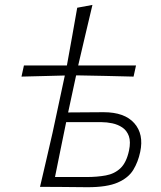

<svg xmlns="http://www.w3.org/2000/svg" viewBox="-20 -761 654 782"><path d="M143 0Q156 -55.5 168 -107.2Q180 -159 194 -220L244 -453.5H243.5Q201 -452.5 156.2 -451.2Q111.5 -450 67.5 -449L77.5 -494.5H252.5Q264 -558 274.5 -616.5Q285 -675 294.5 -729.5L356.5 -741Q342 -680.5 327.8 -619.8Q313.5 -559 298.5 -494.5H534L524 -449Q467.5 -450.5 409 -451.8Q350.5 -453 295 -454H290L257.5 -303Q289 -303 328.5 -303.5Q368 -304 402 -304Q487.5 -304 527 -259.2Q566.5 -214.5 551 -142Q542.5 -101.5 522.8 -69Q503 -36.5 459.5 -17.5Q416 1.5 337 1.5Q283.5 1 232.2 0.5Q181 0 143 0ZM204 -40H332.5Q375.5 -40 411 -46.5Q446.5 -53 470.8 -76Q495 -99 505.5 -148Q513 -184 504.8 -206.8Q496.5 -229.5 478.2 -241.8Q460 -254 437.2 -258.8Q414.5 -263.5 393.5 -263.5H249.5Q238 -207.5 226 -148.8Q214 -90 204 -40Z"/></svg>

Font: Commissioner Loud ExtraLight
Style: Italic
Weight: 200
Italic angle: -12°
Designer: Kostas Bartsokas
Foundry: Kostas Bartsokas
Version: Version 1.000; ttfautohint (v1.8.3)